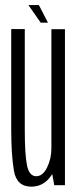

<svg xmlns="http://www.w3.org/2000/svg" viewBox="-20 -710 301 736"><path d="M188 0H229V-598H177V-60ZM75 -598.5H23V-214.5Q23 -115.5 33.5 -55Q44 5.5 100 5.5Q146.5 5.5 174.8 -34.8Q203 -75 203 -124.5L177 -141.5Q177 -101.5 160.5 -68Q144 -34.5 119 -34.5Q92 -34.5 83.5 -76Q75 -117.5 75 -212.5ZM136 -623H164L129 -690.5H89Z"/></svg>

Font: Anybody ExtraCondensed Light
Style: Regular
Weight: 300
Width: 2
Version: Version 1.113;gftools[0.9.25]